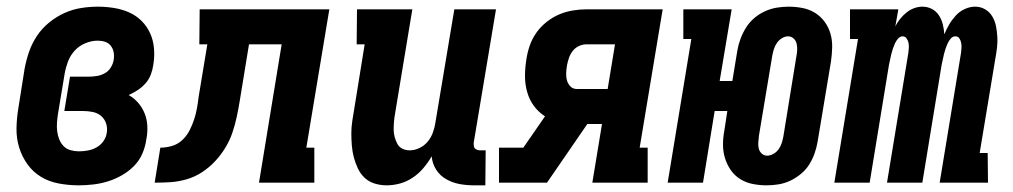

<svg xmlns="http://www.w3.org/2000/svg" viewBox="-20 -548 3040 576"><path d="M216 8Q186 8 156.5 2.5Q127 -3 103 -17.5Q79 -32 62.5 -55Q46 -78 37.5 -105.5Q29 -133 29.5 -163Q30 -193 35 -223L54 -343Q59 -369 67.5 -393.5Q76 -418 91 -440.5Q106 -463 127.5 -480.5Q149 -498 173.5 -509Q198 -520 223.5 -524Q249 -528 274 -528Q298 -528 322.5 -524Q347 -520 368 -510.5Q389 -501 405 -485Q421 -469 430.5 -448Q440 -427 442 -402.5Q444 -378 440 -354Q438 -339 432.5 -324.5Q427 -310 417 -298.5Q407 -287 393.5 -278Q380 -269 366 -263Q383 -253 395 -239Q407 -225 414 -207.5Q421 -190 422 -170Q423 -150 419 -130Q416 -108 407 -87Q398 -66 381.5 -49.5Q365 -33 344.5 -21.5Q324 -10 302.5 -3.5Q281 3 259 5.5Q237 8 216 8ZM217 -94Q230 -94 243.5 -96.5Q257 -99 269 -105.5Q281 -112 289.5 -123.5Q298 -135 300 -148Q303 -163 298.5 -177Q294 -191 283.5 -200Q273 -209 258.5 -212Q244 -215 229 -215H173L190 -318H246Q258 -318 270.5 -320Q283 -322 294 -328Q305 -334 312 -345Q319 -356 321 -368Q323 -380 321 -391Q319 -402 312.5 -410.5Q306 -419 295.5 -422.5Q285 -426 273 -426Q255 -426 236.5 -418.5Q218 -411 204.5 -396.5Q191 -382 184 -363.5Q177 -345 174 -327L154 -207Q152 -194 151 -180.5Q150 -167 151.5 -154.5Q153 -142 157.5 -130.5Q162 -119 170.5 -110Q179 -101 191.5 -97.5Q204 -94 217 -94Z M444 0 461 -105Q478 -105 495.5 -110Q513 -115 526.5 -127.5Q540 -140 548.5 -156.5Q557 -173 562.5 -190Q568 -207 571 -224Q574 -241 576 -258L602 -415H578L579 -520H968L899 -105H923V0H757L825 -415H727L699 -244Q695 -220 690 -196.5Q685 -173 677 -149.5Q669 -126 655.5 -104Q642 -82 624.5 -63.5Q607 -45 585.5 -31Q564 -17 539.5 -10Q515 -3 491.5 -1.5Q468 0 444 0Z M1140 8Q1121 8 1103.5 2.5Q1086 -3 1073.5 -15Q1061 -27 1053.5 -43Q1046 -59 1041.5 -76Q1037 -93 1035.5 -111.5Q1034 -130 1034 -148.5Q1034 -167 1037 -186Q1040 -205 1043 -223L1074 -415H1050L1051 -520H1217L1165 -206Q1163 -195 1162 -183Q1161 -171 1161 -159.5Q1161 -148 1164 -137Q1167 -126 1172 -116.5Q1177 -107 1187 -102Q1197 -97 1209 -97Q1224 -97 1238.5 -104Q1253 -111 1263 -123Q1273 -135 1278.5 -150Q1284 -165 1286 -179L1343 -520H1468L1401 -119Q1401 -114 1401.5 -110Q1402 -106 1404.5 -103Q1407 -100 1411.5 -98.5Q1416 -97 1420 -97H1437L1436 8H1402Q1379 8 1358 4Q1337 0 1318.5 -10.5Q1300 -21 1288.5 -39Q1277 -57 1275 -79Q1264 -60 1250 -43.5Q1236 -27 1218 -15Q1200 -3 1180 2.5Q1160 8 1140 8Z M1477 0V-105H1550L1615 -199Q1595 -212 1581.5 -230.5Q1568 -249 1561.5 -272Q1555 -295 1555 -319.5Q1555 -344 1559 -369Q1562 -390 1569 -410.5Q1576 -431 1588.5 -449Q1601 -467 1619 -481.5Q1637 -496 1657 -504.5Q1677 -513 1698 -516.5Q1719 -520 1739 -520H1968L1899 -105H1923V0H1757L1786 -176H1742L1621 0ZM1711 -281H1803L1825 -415H1739Q1728 -415 1717 -410Q1706 -405 1698.5 -395.5Q1691 -386 1687 -374.5Q1683 -363 1681 -352Q1679 -340 1678.5 -328.5Q1678 -317 1681 -306.5Q1684 -296 1691.5 -288.5Q1699 -281 1711 -281Z M2280 8Q2259 8 2238.5 4Q2218 0 2201 -10.5Q2184 -21 2172.5 -37.5Q2161 -54 2155 -73.5Q2149 -93 2149 -114Q2149 -135 2153 -156L2162 -215H2124L2089 0H1983L2054 -431H2030V-520H2175L2139 -305H2177L2192 -396Q2195 -414 2201.5 -431.5Q2208 -449 2218 -465Q2228 -481 2242.5 -493.5Q2257 -506 2274.5 -514Q2292 -522 2310 -525Q2328 -528 2346 -528Q2367 -528 2387.5 -524Q2408 -520 2425 -509.5Q2442 -499 2454 -482.5Q2466 -466 2471.5 -446.5Q2477 -427 2476.5 -406Q2476 -385 2473 -364L2433 -124Q2430 -106 2424 -88.5Q2418 -71 2408 -55Q2398 -39 2383 -26.5Q2368 -14 2351 -6Q2334 2 2316 5Q2298 8 2280 8ZM2281 -81Q2291 -81 2300.5 -86.5Q2310 -92 2316 -100.5Q2322 -109 2325 -118.5Q2328 -128 2330 -138L2369 -378Q2371 -388 2371.5 -397.5Q2372 -407 2370 -416.5Q2368 -426 2361 -432.5Q2354 -439 2344 -439Q2335 -439 2326 -433.5Q2317 -428 2311 -419.5Q2305 -411 2302 -401.5Q2299 -392 2297 -382L2257 -142Q2256 -132 2255 -122.5Q2254 -113 2256 -103.5Q2258 -94 2265 -87.5Q2272 -81 2281 -81Z M2483 0 2554 -431H2530V-520H2675L2666 -469Q2672 -481 2680.5 -491.5Q2689 -502 2699.5 -510.5Q2710 -519 2722.5 -523.5Q2735 -528 2747 -528Q2763 -528 2776 -521Q2789 -514 2797 -501.5Q2805 -489 2808.5 -474.5Q2812 -460 2813 -445Q2819 -460 2827.5 -474.5Q2836 -489 2847.5 -501.5Q2859 -514 2874.5 -521Q2890 -528 2905 -528Q2922 -528 2935.5 -520Q2949 -512 2957 -498.5Q2965 -485 2968 -469.5Q2971 -454 2972 -438Q2973 -422 2971 -405Q2969 -388 2966 -372L2919 -89H2943L2944 0H2799L2863 -389Q2864 -397 2864.5 -404.5Q2865 -412 2863.5 -419.5Q2862 -427 2858 -433Q2854 -439 2846 -439Q2838 -439 2832 -432Q2826 -425 2822.5 -417Q2819 -409 2816.5 -401.5Q2814 -394 2812 -386Q2810 -378 2808.5 -370Q2807 -362 2805 -354L2747 0H2641L2705 -389Q2706 -397 2706.5 -404.5Q2707 -412 2705.5 -419.5Q2704 -427 2699.5 -433Q2695 -439 2688 -439Q2680 -439 2674 -432Q2668 -425 2664.5 -417Q2661 -409 2658.5 -401.5Q2656 -394 2654 -386Q2652 -378 2650.5 -370Q2649 -362 2647 -354L2589 0Z"/></svg>

Font: Iosevka Curly Slab Extrabold
Style: Italic
Weight: 800
Italic angle: -9°
Monospace: yes
Designer: Belleve Invis
Foundry: Belleve Invis
Version: Version 22.1.2; ttfautohint (v1.8.4)